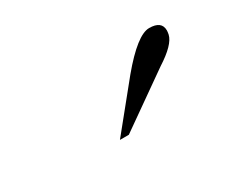

<svg xmlns="http://www.w3.org/2000/svg" viewBox="-42 -705 399 336"><g transform="rotate(-30 157.0 -537.0)"><path d="M146 -465H128L201 -555Q246 -609 270 -609Q295 -609 295 -590Q295 -587 294 -582Q290 -564 254 -541Z"/></g></svg>

Font: New Athena Unicode
Style: Italic
Weight: 400
Designer: J. Rusten 1997; rev. by R. Hancock 2001, 2002, rev. by D. Mastronarde 2002-2019
Foundry: Society for Classical Studies (formerly American Philological Association)
Version: Version 5.008